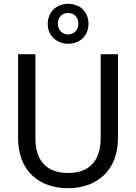

<svg xmlns="http://www.w3.org/2000/svg" viewBox="-20 -982 715 1009"><path d="M75 -257C75 -81 189 7 337 7C484 7 600 -81 600 -257V-697H509V-256C509 -132 445 -73 338 -73C230 -73 166 -132 166 -256V-697H75ZM262 -781C283 -762 308 -752 338 -752C399 -752 445 -793 445 -857C445 -921 399 -962 338 -962C278 -962 231 -920 231 -857C231 -826 241 -800 262 -781ZM300 -899C310 -909 323 -914 338 -914C369 -914 392 -891 392 -858C392 -825 369 -801 338 -801C307 -801 284 -825 284 -858C284 -875 289 -888 300 -899Z"/></svg>

Font: Poppins
Style: Regular
Weight: 400
Designer: Ninad Kale (Devanagari), Jonny Pinhorn (Latin)
Foundry: Indian Type Foundry
Version: 4.004